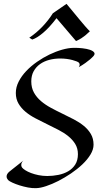

<svg xmlns="http://www.w3.org/2000/svg" viewBox="-20 -956 544 995"><path d="M464.8 -206.1Q464.8 -181.2 448.7 -154.8Q432.6 -128.4 406.5 -103.8Q380.4 -79.1 347.9 -57.1Q315.4 -35.2 282.5 -18.3Q249.5 -1.5 219.2 8.5Q189 18.6 168 19Q147.9 20 125 15.6Q102.1 11.2 81.3 4.6Q60.5 -2 44.2 -9.5Q27.8 -17.1 22 -22.9Q18.6 -26.9 16.4 -31.5Q14.2 -36.1 14.2 -41.7Q14.2 -47.4 17.3 -53.5Q20.5 -59.6 27.8 -65.9Q34.7 -71.3 44.9 -79.6Q53.7 -86.4 67.4 -97.4Q81.1 -108.4 101.1 -124Q93.8 -116.7 91.8 -110.4Q89.8 -104 90.3 -98.6Q90.8 -92.8 94.2 -87.9Q99.1 -81.5 111.3 -73.7Q123.5 -65.9 140.9 -59.3Q158.2 -52.7 179.9 -48.3Q201.7 -43.9 225.1 -43.9Q253.9 -43.9 282.2 -49.6Q310.5 -55.2 333.3 -68.4Q356 -81.5 369.9 -103.3Q383.8 -125 383.8 -157.2Q383.8 -187 369.9 -209.7Q356 -232.4 333.5 -250.5Q311 -268.6 282 -283.4Q252.9 -298.3 222.9 -313Q192.9 -327.6 163.8 -342.8Q134.8 -357.9 112.3 -376.7Q89.8 -395.5 75.9 -419.2Q62 -442.9 62 -474.1Q62 -504.4 76.9 -533.4Q91.8 -562.5 116.2 -588.1Q140.6 -613.8 172.1 -635.7Q203.6 -657.7 236.8 -673.6Q270 -689.5 302 -698.5Q334 -707.5 359.9 -708Q384.8 -708.5 407.7 -705.8Q430.7 -703.1 446.3 -697.8Q461.9 -692.4 467.8 -684.3Q473.6 -676.3 464.8 -666Q457.5 -657.7 446.8 -648.4Q437 -640.1 422.9 -629.9Q408.7 -619.6 388.2 -607.9Q392.1 -613.8 392.6 -618.4Q393.1 -623 392.1 -626Q390.6 -629.4 388.2 -631.8Q384.8 -634.8 376.2 -638.2Q367.7 -641.6 355 -645Q342.3 -648.4 326.2 -650.6Q310.1 -652.8 292 -652.8Q262.7 -652.8 235.6 -645.8Q208.5 -638.7 187.7 -624Q167 -609.4 154.5 -586.9Q142.1 -564.5 142.1 -534.2Q142.1 -501 156 -476.1Q169.9 -451.2 192.6 -431.9Q215.3 -412.6 244.4 -397Q273.4 -381.3 303.5 -366.9Q333.5 -352.5 362.5 -337.4Q391.6 -322.3 414.3 -303.7Q437 -285.2 450.9 -261.5Q464.8 -237.8 464.8 -206.1ZM445.8 -793.9Q440.9 -790 435.3 -784.4Q429.7 -778.8 421.6 -772.2Q413.6 -765.6 402.1 -758.1Q390.6 -750.5 374 -743.2Q348.1 -773.4 321.8 -804.4Q295.4 -835.4 272.9 -861.8Q234.9 -812 202.6 -785.2Q170.4 -758.3 147 -751L131.8 -760.7Q168.5 -785.2 199.7 -817.9Q231 -850.6 253.9 -887.2L324.7 -936Q340.3 -917.5 357.4 -896.7Q374.5 -876 390.6 -856.4Q406.7 -836.9 421.1 -820.3Q435.5 -803.7 445.8 -793.9Z"/></svg>

Font: Quintessential
Style: Regular
Weight: 400
Designer: Astigmatic (AOETI)
Foundry: Astigmatic (AOETI)
Version: Version 1.000